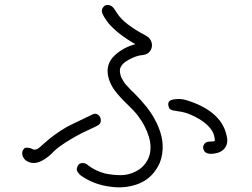

<svg xmlns="http://www.w3.org/2000/svg" viewBox="-20 -782 1040 793"><path d="M618.2 -291Q637.7 -255.9 646.5 -220.7Q655.3 -185.5 649.9 -147Q644.5 -108.4 622.1 -78.1Q592.8 -36.1 542.5 -19.5Q492.2 -2.9 437.5 -10.7Q369.1 -18.6 314.5 -56.6Q307.6 -61.5 301.8 -70.3Q294.9 -80.1 297.9 -87.9Q301.8 -106.4 317.4 -108.4Q333 -110.4 344.7 -98.6Q374 -76.2 414.1 -65.4Q447.3 -58.6 479.5 -58.6Q511.7 -58.6 542.5 -74.7Q573.2 -90.8 588.9 -120.1Q600.6 -141.6 601.6 -167Q602.5 -192.4 595.2 -216.3Q587.9 -240.2 576.7 -261.7Q565.4 -283.2 549.8 -303.7Q537.1 -321.3 505.9 -351.1Q474.6 -380.9 454.1 -408.2Q433.6 -435.5 426.8 -466.8Q416 -517.6 453.1 -552.7Q488.3 -585.9 539.1 -599.6Q466.8 -640.6 427.7 -686.5Q409.2 -710.9 402.3 -727.5V-728.5Q397.5 -741.2 406.7 -752.9Q416 -764.6 430.7 -760.7Q440.4 -758.8 448.2 -750Q455.1 -741.2 462.9 -728.5Q491.2 -682.6 583 -634.8Q600.6 -625 606 -606.9Q611.3 -588.9 601.1 -572.8Q590.8 -556.6 569.3 -554.7Q543 -552.7 511.7 -535.2Q480.5 -518.6 475.6 -496.1Q473.6 -480.5 481.4 -461.9Q490.2 -443.4 499.5 -433.1Q508.8 -422.9 525.4 -405.3Q529.3 -401.4 531.2 -400.4Q592.8 -338.9 618.2 -291ZM383.8 -263.7Q381.8 -262.7 361.8 -252.9Q341.8 -243.2 337.9 -241.7Q334 -240.2 316.4 -231.4Q298.8 -222.7 293.5 -219.2Q288.1 -215.8 273.4 -207.5Q258.8 -199.2 251 -193.8Q243.2 -188.5 231.9 -180.7Q220.7 -172.9 210.9 -164.6Q201.2 -156.2 193.4 -147.5Q133.8 -91.8 91.8 -116.2Q79.1 -123 73.7 -137.7Q68.4 -152.3 76.2 -164.1Q83 -175.8 100.6 -170.9Q108.4 -169.9 114.3 -166Q121.1 -162.1 133.8 -166Q139.6 -168.9 164.1 -191.4Q204.1 -227.5 255.9 -257.8Q266.6 -263.7 360.4 -308.6Q375 -316.4 385.7 -307.6Q396.5 -298.8 396.5 -284.7Q396.5 -270.5 383.8 -263.7ZM916 -221.7Q923.8 -191.4 909.2 -171.4Q894.5 -151.4 863.3 -147.5Q826.2 -142.6 820.3 -166Q816.4 -175.8 822.3 -184.6Q828.1 -197.3 847.7 -197.3Q856.4 -197.3 862.3 -198.2Q867.2 -199.2 867.2 -201.2Q867.2 -220.7 857.4 -239.3Q834 -278.3 773.4 -305.7Q744.1 -319.3 715.8 -322.3Q712.9 -322.3 705.1 -324.2Q693.4 -325.2 685.5 -329.1Q678.7 -333 677.7 -337.9Q667 -367.2 696.3 -371.1Q722.7 -376 747.1 -369.1Q815.4 -348.6 856.4 -315.4Q904.3 -277.3 916 -221.7Z"/></svg>

Font: irohamaru Light
Style: Regular
Weight: 200
Designer: [Source Han Sans]
Ryoko NISHIZUKA  (kana & ideographs); Paul D. Hunt (Latin, Greek & Cyrillic); Wenlong ZHANG  (bopomofo
Version: Version 1.01